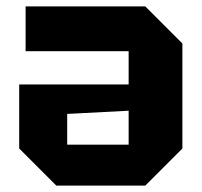

<svg xmlns="http://www.w3.org/2000/svg" viewBox="-20 -580 630 600"><path d="M550 -444V-116L434 0H156L40 -116V-316H382V-420H60V-560H434ZM382 -234 190 -224V-128H382Z"/></svg>

Font: Tektur
Style: Bold
Weight: 700
Designer: Adam Jagosz
Foundry: Adam Jagosz
Version: Version 1.005;gftools[0.9.30]